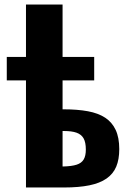

<svg xmlns="http://www.w3.org/2000/svg" viewBox="-20 -830 576 850"><path d="M95 0V-810H257V-346Q258 -346 259 -346Q260 -346 261 -346Q262 -346 263 -346Q323 -346 369 -337.5Q415 -329 445.5 -309Q476 -289 492 -255Q508 -221 508 -170Q508 -124 494.5 -92Q481 -60 451.5 -39.5Q422 -19 375.5 -9.5Q329 0 264 0ZM257 -93H261Q298 -94 319.5 -101Q341 -108 350.5 -124Q360 -140 360 -168Q360 -200 350 -217.5Q340 -235 319 -242.5Q298 -250 263 -250Q262 -250 260.5 -250Q259 -250 257 -250ZM10 -474V-578H397V-474Z"/></svg>

Font: Oswald
Style: Bold
Weight: 700
Designer: Vernon Adams
Foundry: Vernon Adams
Version: Version 4.103;gftools[0.9.33.dev8+g029e19f]